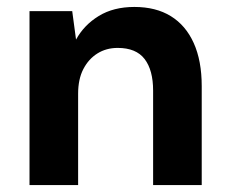

<svg xmlns="http://www.w3.org/2000/svg" viewBox="-20 -533 660 553"><path d="M65 0V-501H188L199 -419Q222 -461 264.5 -487Q307 -513 367 -513Q429 -513 472 -486.5Q515 -460 538 -409Q561 -358 561 -285V0H421V-272Q421 -331 396.5 -363Q372 -395 319 -395Q286 -395 260.5 -379Q235 -363 220 -334Q205 -305 205 -263V0Z"/></svg>

Font: DM Sans 18pt ExtraBold
Style: Regular
Weight: 800
Designer: Colophon Foundry, Jonny Pinhorn
Foundry: Colophon Foundry
Version: Version 4.004;gftools[0.9.30]